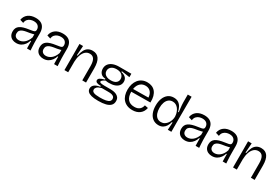

<svg xmlns="http://www.w3.org/2000/svg" viewBox="90 -1897 4770 3272"><g transform="rotate(30 2475.0 -261.5)"><path d="M195 13Q153 13 119 -3Q85 -19 65 -51Q45 -83 45 -132Q45 -170 58.5 -198Q72 -226 100 -245.5Q128 -265 171.5 -278Q215 -291 275 -299Q319 -305 344.5 -310.5Q370 -316 380 -327Q390 -338 390 -361Q390 -405 360.5 -433.5Q331 -462 273 -462Q243 -462 212 -451.5Q181 -441 157.5 -415.5Q134 -390 129 -345L60 -366Q66 -405 84 -434.5Q102 -464 130 -485Q158 -506 195 -516.5Q232 -527 275 -527Q335 -527 377 -506.5Q419 -486 441.5 -442.5Q464 -399 464 -331V-215Q464 -182 465 -144.5Q466 -107 468.5 -70Q471 -33 473 0H403Q402 -38 401.5 -73.5Q401 -109 401 -145H390Q378 -103 352 -67Q326 -31 287 -9Q248 13 195 13ZM210 -51Q236 -51 262 -60.5Q288 -70 312.5 -89.5Q337 -109 357 -139Q377 -169 391 -210V-293L419 -292Q405 -275 377.5 -266.5Q350 -258 316 -253Q282 -248 247.5 -242Q213 -236 184 -225Q155 -214 137 -193Q119 -172 119 -136Q119 -95 144 -73Q169 -51 210 -51Z M728 13Q686 13 652 -3Q618 -19 598 -51Q578 -83 578 -132Q578 -170 591.5 -198Q605 -226 633 -245.5Q661 -265 704.5 -278Q748 -291 808 -299Q852 -305 877.5 -310.5Q903 -316 913 -327Q923 -338 923 -361Q923 -405 893.5 -433.5Q864 -462 806 -462Q776 -462 745 -451.5Q714 -441 690.5 -415.5Q667 -390 662 -345L593 -366Q599 -405 617 -434.5Q635 -464 663 -485Q691 -506 728 -516.5Q765 -527 808 -527Q868 -527 910 -506.5Q952 -486 974.5 -442.5Q997 -399 997 -331V-215Q997 -182 998 -144.5Q999 -107 1001.5 -70Q1004 -33 1006 0H936Q935 -38 934.5 -73.5Q934 -109 934 -145H923Q911 -103 885 -67Q859 -31 820 -9Q781 13 728 13ZM743 -51Q769 -51 795 -60.5Q821 -70 845.5 -89.5Q870 -109 890 -139Q910 -169 924 -210V-293L952 -292Q938 -275 910.5 -266.5Q883 -258 849 -253Q815 -248 780.5 -242Q746 -236 717 -225Q688 -214 670 -193Q652 -172 652 -136Q652 -95 677 -73Q702 -51 743 -51Z M1140 0V-297L1139 -514H1210L1197 -325H1211Q1223 -394 1246.5 -438.5Q1270 -483 1307 -505Q1344 -527 1394 -527Q1480 -527 1522.5 -465.5Q1565 -404 1565 -282V0H1491V-279Q1491 -371 1463 -415Q1435 -459 1378 -459Q1327 -459 1291 -426Q1255 -393 1235.5 -336Q1216 -279 1214 -206V0Z M1898 167Q1815 167 1764.5 154Q1714 141 1690.5 116Q1667 91 1667 56Q1667 11 1702.5 -18.5Q1738 -48 1812 -60V-76Q1757 -76 1730.5 -89Q1704 -102 1704 -127Q1704 -154 1730.5 -171.5Q1757 -189 1818 -205V-221Q1756 -223 1724.5 -259.5Q1693 -296 1693 -351Q1693 -402 1720.5 -439Q1748 -476 1798.5 -496Q1849 -516 1917 -516H2159V-449L1998 -473V-457Q2056 -445 2086.5 -414Q2117 -383 2117 -334Q2117 -291 2092.5 -258Q2068 -225 2020.5 -207Q1973 -189 1903 -189Q1888 -189 1873 -190.5Q1858 -192 1837 -196Q1803 -179 1785.5 -164Q1768 -149 1768 -138Q1768 -126 1783.5 -120Q1799 -114 1822.5 -112Q1846 -110 1866 -110H1986Q2004 -110 2034 -106.5Q2064 -103 2094.5 -90.5Q2125 -78 2146 -52Q2167 -26 2167 20Q2167 72 2135.5 104.5Q2104 137 2044.5 152Q1985 167 1898 167ZM1894 103Q1965 103 2010 94Q2055 85 2076 66Q2097 47 2097 18Q2097 -9 2082.5 -23.5Q2068 -38 2046.5 -44.5Q2025 -51 2002.5 -52Q1980 -53 1962 -53H1845Q1784 -36 1761 -13.5Q1738 9 1738 35Q1738 65 1759.5 79.5Q1781 94 1816.5 98.5Q1852 103 1894 103ZM1910 -243Q1975 -243 2010.5 -270.5Q2046 -298 2046 -345Q2046 -394 2009.5 -426Q1973 -458 1906 -458Q1839 -458 1802.5 -427Q1766 -396 1766 -349Q1766 -317 1783 -293.5Q1800 -270 1832 -256.5Q1864 -243 1910 -243Z M2480 13Q2420 13 2375 -6Q2330 -25 2299 -59.5Q2268 -94 2252.5 -142.5Q2237 -191 2237 -250Q2237 -309 2252.5 -359.5Q2268 -410 2298 -447.5Q2328 -485 2371.5 -506Q2415 -527 2472 -527Q2521 -527 2561.5 -510.5Q2602 -494 2630.5 -460Q2659 -426 2673.5 -374.5Q2688 -323 2685 -254L2282 -250V-306L2638 -310L2614 -270Q2618 -332 2601 -374.5Q2584 -417 2551 -439Q2518 -461 2472 -461Q2422 -461 2385.5 -435.5Q2349 -410 2329.5 -363Q2310 -316 2310 -251Q2310 -156 2353 -104Q2396 -52 2482 -52Q2518 -52 2543.5 -61Q2569 -70 2586.5 -86Q2604 -102 2614 -122.5Q2624 -143 2628 -165L2695 -152Q2687 -113 2669.5 -83Q2652 -53 2624.5 -31.5Q2597 -10 2561 1.5Q2525 13 2480 13Z M2994 13Q2931 13 2884.5 -20Q2838 -53 2813 -113.5Q2788 -174 2788 -257Q2788 -337 2812.5 -398Q2837 -459 2882.5 -493Q2928 -527 2992 -527Q3048 -527 3084.5 -502.5Q3121 -478 3142 -438Q3163 -398 3173 -351H3187Q3182 -385 3178 -418.5Q3174 -452 3171.5 -483Q3169 -514 3169 -539V-690H3244L3243 -250L3244 0H3174L3183 -147H3169Q3157 -100 3134.5 -64Q3112 -28 3077.5 -7.5Q3043 13 2994 13ZM3005 -54Q3045 -54 3075.5 -73Q3106 -92 3127 -122Q3148 -152 3158.5 -186Q3169 -220 3169 -249V-259Q3169 -278 3163.5 -303.5Q3158 -329 3146.5 -356Q3135 -383 3116 -406.5Q3097 -430 3070.5 -444.5Q3044 -459 3009 -459Q2962 -459 2929.5 -432.5Q2897 -406 2880.5 -360Q2864 -314 2864 -254Q2864 -193 2880.5 -148Q2897 -103 2928.5 -78.5Q2960 -54 3005 -54Z M3513 13Q3471 13 3437 -3Q3403 -19 3383 -51Q3363 -83 3363 -132Q3363 -170 3376.5 -198Q3390 -226 3418 -245.5Q3446 -265 3489.5 -278Q3533 -291 3593 -299Q3637 -305 3662.5 -310.5Q3688 -316 3698 -327Q3708 -338 3708 -361Q3708 -405 3678.5 -433.5Q3649 -462 3591 -462Q3561 -462 3530 -451.5Q3499 -441 3475.5 -415.5Q3452 -390 3447 -345L3378 -366Q3384 -405 3402 -434.5Q3420 -464 3448 -485Q3476 -506 3513 -516.5Q3550 -527 3593 -527Q3653 -527 3695 -506.5Q3737 -486 3759.5 -442.5Q3782 -399 3782 -331V-215Q3782 -182 3783 -144.5Q3784 -107 3786.5 -70Q3789 -33 3791 0H3721Q3720 -38 3719.5 -73.5Q3719 -109 3719 -145H3708Q3696 -103 3670 -67Q3644 -31 3605 -9Q3566 13 3513 13ZM3528 -51Q3554 -51 3580 -60.5Q3606 -70 3630.5 -89.5Q3655 -109 3675 -139Q3695 -169 3709 -210V-293L3737 -292Q3723 -275 3695.5 -266.5Q3668 -258 3634 -253Q3600 -248 3565.5 -242Q3531 -236 3502 -225Q3473 -214 3455 -193Q3437 -172 3437 -136Q3437 -95 3462 -73Q3487 -51 3528 -51Z M4046 13Q4004 13 3970 -3Q3936 -19 3916 -51Q3896 -83 3896 -132Q3896 -170 3909.5 -198Q3923 -226 3951 -245.5Q3979 -265 4022.5 -278Q4066 -291 4126 -299Q4170 -305 4195.5 -310.5Q4221 -316 4231 -327Q4241 -338 4241 -361Q4241 -405 4211.5 -433.5Q4182 -462 4124 -462Q4094 -462 4063 -451.5Q4032 -441 4008.5 -415.5Q3985 -390 3980 -345L3911 -366Q3917 -405 3935 -434.5Q3953 -464 3981 -485Q4009 -506 4046 -516.5Q4083 -527 4126 -527Q4186 -527 4228 -506.5Q4270 -486 4292.5 -442.5Q4315 -399 4315 -331V-215Q4315 -182 4316 -144.5Q4317 -107 4319.5 -70Q4322 -33 4324 0H4254Q4253 -38 4252.5 -73.5Q4252 -109 4252 -145H4241Q4229 -103 4203 -67Q4177 -31 4138 -9Q4099 13 4046 13ZM4061 -51Q4087 -51 4113 -60.5Q4139 -70 4163.5 -89.5Q4188 -109 4208 -139Q4228 -169 4242 -210V-293L4270 -292Q4256 -275 4228.5 -266.5Q4201 -258 4167 -253Q4133 -248 4098.5 -242Q4064 -236 4035 -225Q4006 -214 3988 -193Q3970 -172 3970 -136Q3970 -95 3995 -73Q4020 -51 4061 -51Z M4458 0V-297L4457 -514H4528L4515 -325H4529Q4541 -394 4564.5 -438.5Q4588 -483 4625 -505Q4662 -527 4712 -527Q4798 -527 4840.5 -465.5Q4883 -404 4883 -282V0H4809V-279Q4809 -371 4781 -415Q4753 -459 4696 -459Q4645 -459 4609 -426Q4573 -393 4553.5 -336Q4534 -279 4532 -206V0Z"/></g></svg>

Font: Bricolage Grotesque 36pt Light
Style: Regular
Weight: 300
Designer: Mathieu Triay
Foundry: Atelier Triay
Version: Version 1.001;gftools[0.9.33.dev8+g029e19f]